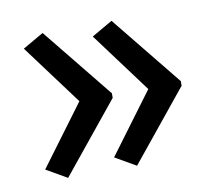

<svg xmlns="http://www.w3.org/2000/svg" viewBox="-55 -532 601 535"><g transform="rotate(-10 245.5 -264.0)"><path d="M453 -257 292 -59 233 -93 360 -264 233 -435 292 -469 453 -270ZM258 -257 97 -59 38 -93 165 -264 38 -435 97 -469 258 -270Z"/></g></svg>

Font: Noto Sans Khmer SemiCondensed
Style: Regular
Weight: 400
Width: 4
Designer: Danh Hong and the Monotype Design Team
Foundry: Monotype Imaging Inc.
Version: Version 2.004; ttfautohint (v1.8.4.7-5d5b)